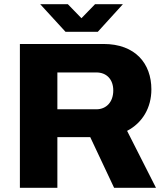

<svg xmlns="http://www.w3.org/2000/svg" viewBox="-20 -897 790 917"><path d="M172 -877 293 -745H447L567 -877H434L369 -810L304 -877ZM75 0H254V-242H411L525 0H725L587 -272C660 -310 703 -382 703 -470C703 -593 627 -687 474 -687H75ZM254 -375V-551H440C490 -551 521 -517 521 -465C521 -410 488 -375 440 -375Z"/></svg>

Font: Archivo ExtraBold
Style: Regular
Weight: 800
Designer: Hector Gatti
Foundry: Omnibus-Type
Version: Version 2.001